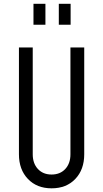

<svg xmlns="http://www.w3.org/2000/svg" viewBox="-20 -1008 561 1044"><path d="M438 -750V-169Q438 -86 389.5 -35Q341 16 260.5 16Q180.5 16 131.8 -35Q83 -86 83 -169V-750H158V-169Q158 -119.5 186 -89.2Q214 -59 260.5 -59Q307 -59 335 -89.2Q363 -119.5 363 -169V-750ZM162 -873.5V-987.5H227V-873.5ZM299.8 -873.5V-987.5H364V-873.5Z"/></svg>

Font: Mohave Light
Style: Regular
Weight: 300
Designer: Gumpita Rahayu
Foundry: Tokotype
Version: Version 2.003